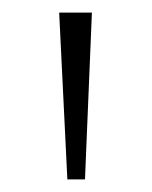

<svg xmlns="http://www.w3.org/2000/svg" viewBox="-20 -725 242 305"><path d="M87 -440 74 -705H126L115 -440Z"/></svg>

Font: wassup Sans
Style: Light
Weight: 200
Version: Version 2.001